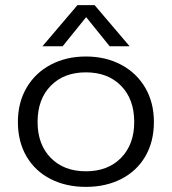

<svg xmlns="http://www.w3.org/2000/svg" viewBox="-20 -716 672 751"><path d="M283 -696H350L487 -535H409L317 -649L225 -535H146ZM50 -239Q50 -315 84 -373Q118 -431 178.5 -463Q239 -495 316 -495Q393 -495 453.5 -463Q514 -431 548 -373Q582 -315 582 -239Q582 -162 548.5 -104.5Q515 -47 454.5 -16Q394 15 316 15Q238 15 177.5 -16Q117 -47 83.5 -104.5Q50 -162 50 -239ZM505 -239Q505 -328 453.5 -380.5Q402 -433 316 -433Q230 -433 178.5 -380.5Q127 -328 127 -239Q127 -151 178.5 -98.5Q230 -46 316 -46Q402 -46 453.5 -98.5Q505 -151 505 -239Z"/></svg>

Font: Prompt Light
Style: Regular
Weight: 300
Designer: Katatrad Team
Foundry: CadsonDemak
Version: Version 1.001